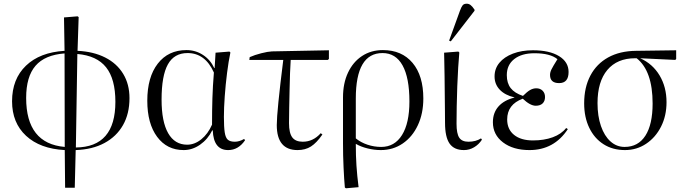

<svg xmlns="http://www.w3.org/2000/svg" viewBox="-20 -795 3702 1035"><path d="M331 217 329 14Q196 7 120.5 -63Q45 -133 45 -249Q45 -369 120 -441Q195 -513 328 -521L325 -701L398 -707L404 -703L398 -521Q484 -517 547 -485Q610 -453 644 -397Q678 -341 678 -266Q678 -182 643 -120.5Q608 -59 543 -24Q478 11 388 14L383 217ZM329 -3 328 -507Q222 -499 171.5 -440.5Q121 -382 121 -267Q121 -21 329 -3ZM389 0Q602 -2 602 -246Q602 -369 552 -432Q502 -495 397 -504Z M970 14Q880 14 827 -57.5Q774 -129 774 -252Q774 -379 830.5 -452Q887 -525 985 -525Q1034 -525 1074 -499Q1114 -473 1135 -428H1137L1142 -511L1217 -517L1222 -512Q1212 -465 1204 -402Q1196 -339 1191.5 -276Q1187 -213 1187 -165Q1187 -110 1191.5 -81Q1196 -52 1208.5 -41.5Q1221 -31 1246 -31Q1270 -31 1296 -46L1301 -39Q1265 14 1210 14Q1131 14 1127 -92H1124Q1100 -44 1058.5 -15Q1017 14 970 14ZM989 -15Q1029 -15 1065 -44Q1101 -73 1123 -123Q1123 -201 1125 -265.5Q1127 -330 1133 -404Q1086 -509 991 -509Q919 -509 885 -448Q851 -387 851 -258Q851 -139 886.5 -77Q922 -15 989 -15Z M1584 14Q1472 14 1472 -121Q1472 -193 1507 -472H1324L1326 -487Q1353 -499 1388.5 -508Q1424 -517 1446 -518L1753 -524V-477L1747 -472H1547Q1545 -444 1543.5 -401Q1542 -358 1541 -309.5Q1540 -261 1539 -214Q1538 -167 1538 -131Q1538 -78 1555.5 -54.5Q1573 -31 1612 -31Q1668 -31 1709 -77L1718 -70Q1687 -25 1656.5 -5.5Q1626 14 1584 14Z M1845 220 1839 216Q1835 172 1832 107.5Q1829 43 1829 -22V-270Q1829 -346 1856 -403.5Q1883 -461 1931.5 -493Q1980 -525 2044 -525Q2146 -525 2204 -456Q2262 -387 2262 -264Q2262 -183 2232.5 -120Q2203 -57 2151 -21.5Q2099 14 2033 14Q1997 14 1961 5Q1925 -4 1899 -19H1898Q1898 44 1901.5 97.5Q1905 151 1913 214ZM2035 -3Q2107 -3 2147 -67Q2187 -131 2187 -248Q2187 -376 2150 -442.5Q2113 -509 2042 -509Q1898 -509 1898 -264V-49Q1925 -27 1961 -15Q1997 -3 2035 -3Z M2481 14Q2428 14 2403.5 -21Q2379 -56 2379 -133Q2379 -156 2378.5 -198Q2378 -240 2377.5 -289Q2377 -338 2376.5 -384.5Q2376 -431 2375 -465Q2374 -499 2374 -511L2451 -517L2456 -512Q2453 -480 2450 -432Q2447 -384 2445 -329.5Q2443 -275 2442 -222Q2441 -169 2441 -128Q2441 -75 2455.5 -53Q2470 -31 2505 -31Q2545 -31 2573 -49L2578 -42Q2561 -16 2535.5 -1Q2510 14 2481 14ZM2410 -572 2401 -576 2459 -736Q2467 -758 2474 -766.5Q2481 -775 2496 -775Q2507 -775 2516.5 -768Q2526 -761 2538 -743V-737Z M2834 14Q2746 14 2691.5 -27.5Q2637 -69 2637 -136Q2637 -187 2667 -221Q2697 -255 2753 -269V-270Q2702 -282 2674 -311.5Q2646 -341 2646 -383Q2646 -425 2672 -456.5Q2698 -488 2745 -506Q2792 -524 2853 -524Q2942 -524 2993.5 -492.5Q3045 -461 3045 -407Q3045 -347 2994 -347Q2945 -347 2945 -391Q2945 -405 2952.5 -420.5Q2960 -436 2985 -476Q2946 -508 2861 -508Q2792 -508 2752 -476.5Q2712 -445 2712 -390Q2712 -347 2733 -320Q2754 -293 2799 -278Q2822 -301 2838 -310Q2854 -319 2871 -319Q2892 -319 2905 -306Q2918 -293 2918 -272Q2918 -250 2905 -237.5Q2892 -225 2868 -225Q2838 -225 2798 -263Q2714 -232 2714 -151Q2714 -98 2751 -68Q2788 -38 2853 -38Q2913 -38 2959.5 -55Q3006 -72 3032 -105L3041 -99Q2967 14 2834 14Z M3349 14Q3283 14 3233.5 -17.5Q3184 -49 3156.5 -106Q3129 -163 3129 -238Q3129 -324 3162.5 -387.5Q3196 -451 3258.5 -485.5Q3321 -520 3408 -521L3625 -524V-477L3620 -472L3431 -481Q3498 -451 3535.5 -388.5Q3573 -326 3573 -244Q3573 -171 3543.5 -112.5Q3514 -54 3463 -20Q3412 14 3349 14ZM3347 -3Q3420 -3 3459 -63.5Q3498 -124 3498 -237Q3498 -413 3412 -481H3404Q3307 -481 3254 -418Q3201 -355 3201 -239Q3201 -169 3219.5 -115.5Q3238 -62 3271 -32.5Q3304 -3 3347 -3Z"/></svg>

Font: Literata 72pt Light
Style: Regular
Weight: 300
Designer: Latin by Veronika Burian and Jose Scaglione. Greek by Irene Vlachou. Cyrillic by Vera Evstafieva.
Foundry: TypeTogether
Version: Version 3.002